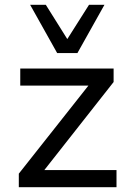

<svg xmlns="http://www.w3.org/2000/svg" viewBox="-20 -776 545 796"><path d="M58 0V-56L367 -447L371 -421H64V-492H451V-436L141 -42L137 -71H463V0ZM217 -556 105 -756H170L259 -614L349 -756H413L301 -556Z"/></svg>

Font: Nunito Sans 9pt
Style: Regular
Weight: 400
Version: Version 3.101;gftools[0.9.27]